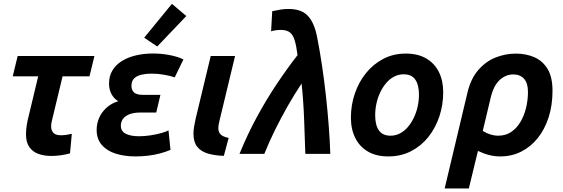

<svg xmlns="http://www.w3.org/2000/svg" viewBox="-20 -824 3014 1028"><path d="M254.2 11Q216 11 185.4 -0.1Q154.8 -11.2 137 -36.8Q119.2 -62.2 119.2 -105.5Q119.2 -128 123.2 -153.9Q127.2 -179.8 135 -208.8L184.5 -415.2H48.2L74.5 -524H485.5L459.2 -415.2H315L261.8 -194Q259.2 -183.8 256.5 -171.6Q253.8 -159.5 253.8 -147.5Q253.8 -125.5 265.8 -112.6Q277.8 -99.8 306.8 -99.8Q320.8 -99.8 335.4 -101.9Q350 -104 364.5 -107.5L354.8 -2.8Q330.5 3.8 305.1 7.4Q279.8 11 254.2 11Z M705.2 13.5Q646.5 13.5 599.5 -1.4Q552.5 -16.2 525 -48Q497.5 -79.8 497.5 -128.8Q497.5 -162.2 510.6 -192.6Q523.8 -223 549.9 -246.9Q576 -270.8 613.2 -282.2Q589.8 -295.8 576.8 -320.5Q563.8 -345.2 563.8 -375.8Q563.8 -416.8 582.1 -447.1Q600.5 -477.5 633.1 -497.6Q665.8 -517.8 708.4 -527.6Q751 -537.5 798.8 -537.5Q845.2 -537.5 888.2 -529.1Q931.2 -520.8 962.2 -506L915.5 -409.8Q893 -417.8 858.8 -423.8Q824.5 -429.8 790.8 -429.8Q762.2 -429.8 737.6 -424.1Q713 -418.5 698.4 -404.4Q683.8 -390.2 683.8 -364.8Q683.8 -342 697.5 -329.1Q711.2 -316.2 745.5 -316.2H839L816.5 -221.5H733Q695 -221.5 671.4 -211.6Q647.8 -201.8 637.4 -185.9Q627 -170 627 -151Q627 -120.8 653.8 -107.6Q680.5 -94.5 723.5 -94.5Q755.2 -94.5 787.6 -99.6Q820 -104.8 845.9 -112.2Q871.8 -119.8 882.2 -126L892.8 -21.5Q867.5 -10.8 836.6 -2.5Q805.8 5.8 772.2 9.6Q738.8 13.5 705.2 13.5ZM821.8 -575 752 -622.2 900.5 -803.5 977.5 -738.2Z M1178.5 10.5Q1128.5 8.8 1092.1 -2.2Q1055.8 -13.2 1035.8 -38.4Q1015.8 -63.5 1015.8 -108Q1015.8 -125 1019 -144.8Q1022.2 -164.5 1027 -186.2L1108.2 -524H1238.5L1156.2 -181.8Q1153 -168.8 1151 -158.1Q1149 -147.5 1149 -137.2Q1149 -117.2 1161 -104.6Q1173 -92 1204.2 -85.5Z M1262.2 0Q1305 -105 1355.9 -198.5Q1406.8 -292 1462.2 -374.9Q1517.8 -457.8 1573 -528.8Q1567 -576.8 1558.2 -606.5Q1549.5 -636.2 1532.6 -650Q1515.8 -663.8 1483.5 -663.8Q1471.2 -663.8 1458 -662.1Q1444.8 -660.5 1431.5 -656.5L1437.5 -764Q1459 -769 1481 -772.5Q1503 -776 1524 -776Q1554 -776 1578.5 -769.1Q1603 -762.2 1622.5 -744.8Q1642 -727.2 1656.2 -696.6Q1670.5 -666 1679 -619.5Q1692.5 -551 1704.2 -472.4Q1716 -393.8 1725 -311.9Q1734 -230 1740.1 -150.4Q1746.2 -70.8 1748.5 0H1614.8Q1613.5 -37.5 1611.9 -83.4Q1610.2 -129.2 1608.5 -179.4Q1606.8 -229.5 1603.2 -280.1Q1599.8 -330.8 1594.8 -376.8Q1558.2 -322.2 1522 -258.8Q1485.8 -195.2 1453.1 -129.4Q1420.5 -63.5 1395.2 0Z M2059.2 13.5Q1994.5 13.5 1949.9 -12.6Q1905.2 -38.8 1882 -85.5Q1858.8 -132.2 1858.8 -194Q1858.8 -261.5 1879.8 -323Q1900.8 -384.5 1939.6 -432.6Q1978.5 -480.8 2032.5 -509Q2086.5 -537.2 2152.5 -537.2Q2217.5 -537.2 2262 -511.1Q2306.5 -485 2329.8 -438.8Q2353 -392.5 2353 -330Q2353 -262.5 2332.5 -200.9Q2312 -139.2 2273.9 -91.1Q2235.8 -43 2181.4 -14.8Q2127 13.5 2059.2 13.5ZM2071 -97.5Q2097.5 -97.5 2121 -109.5Q2144.5 -121.5 2163.1 -143.1Q2181.8 -164.8 2195.2 -192.6Q2208.8 -220.5 2216 -252.4Q2223.2 -284.2 2223.2 -317.2Q2223.2 -369.2 2203.5 -397.8Q2183.8 -426.2 2140.8 -426.2Q2114.2 -426.2 2090.9 -414.2Q2067.5 -402.2 2048.8 -380.6Q2030 -359 2016.5 -331.1Q2003 -303.2 1995.9 -271.4Q1988.8 -239.5 1988.8 -206.5Q1988.8 -154.5 2008.5 -126Q2028.2 -97.5 2071 -97.5Z M2360.8 185 2481.5 -322.5Q2499 -400 2539.2 -447.2Q2579.5 -494.5 2632.6 -515.8Q2685.8 -537 2741.5 -537Q2797 -537 2841.5 -517.4Q2886 -497.8 2912.1 -454.4Q2938.2 -411 2938.2 -338Q2938.2 -260.5 2917.4 -195.8Q2896.5 -131 2859 -84.4Q2821.5 -37.8 2770.5 -12.1Q2719.5 13.5 2658.2 13.5Q2628.2 13.5 2598.6 6Q2569 -1.5 2539 -16L2490.2 185ZM2648 -97.5Q2687.2 -97.5 2716.6 -117.2Q2746 -137 2766.2 -170.6Q2786.5 -204.2 2796.6 -246.4Q2806.8 -288.5 2806.8 -332.5Q2806.8 -379.2 2785.6 -402.4Q2764.5 -425.5 2728.5 -425.5Q2687 -425.5 2654.6 -395Q2622.2 -364.5 2607 -300L2564.8 -123Q2586.2 -110 2606.6 -103.8Q2627 -97.5 2648 -97.5Z"/></svg>

Font: Ubuntu Sans
Style: Italic
Weight: 400
Italic angle: -13.5°
Designer: Dalton Maag Ltd
Foundry: Dalton Maag Ltd
Version: Version 1.006